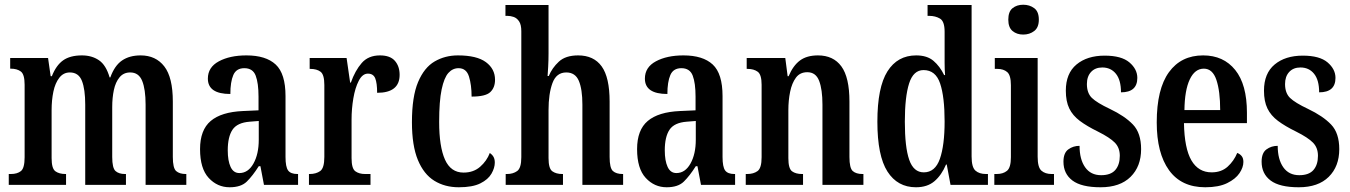

<svg xmlns="http://www.w3.org/2000/svg" viewBox="-20 -781 5704 811"><path d="M17 0V-46H26Q53 -46 68.5 -58.5Q84 -71 84 -117V-423Q84 -467 68 -479Q52 -491 25 -491H23V-536H183L194 -459H199Q217 -505 246.5 -526Q276 -547 326 -547Q368 -547 398 -526.5Q428 -506 443 -454H446Q464 -504 495.5 -525.5Q527 -547 574 -547Q638 -547 674 -500.5Q710 -454 710 -352V-118Q710 -71 724 -58.5Q738 -46 765 -46H767V0H595V-339Q595 -404 580.5 -439.5Q566 -475 530 -475Q502 -475 485 -454.5Q468 -434 461 -401Q454 -368 454 -329V-118Q454 -71 468 -58.5Q482 -46 508 -46H512V0H340V-339Q340 -404 326 -439.5Q312 -475 275 -475Q248 -475 230.5 -452.5Q213 -430 205.5 -394Q198 -358 198 -316V-113Q198 -69 214 -57.5Q230 -46 257 -46H259V0Z M950 10Q898 10 861.5 -29.5Q825 -69 825 -151Q825 -232 870 -270Q915 -308 1006 -312L1072 -315V-373Q1072 -430 1060 -461.5Q1048 -493 1012 -493Q978 -493 965.5 -464Q953 -435 953 -384Q858 -384 858 -449Q858 -497 904.5 -522Q951 -547 1021 -547Q1103 -547 1144.5 -508.5Q1186 -470 1186 -375V-118Q1186 -76 1197 -61Q1208 -46 1236 -46H1239V0H1095L1080 -79H1073Q1047 -38 1022.5 -14Q998 10 950 10ZM991 -50Q1028 -50 1050.5 -90Q1073 -130 1073 -191V-270L1035 -267Q982 -263 962 -233Q942 -203 942 -146Q942 -102 954 -76Q966 -50 991 -50Z M1285 0V-46H1288Q1315 -46 1332.5 -58.5Q1350 -71 1350 -118V-422Q1350 -466 1334 -478Q1318 -490 1291 -490H1288V-536H1444L1459 -432H1462Q1480 -483 1508 -515Q1536 -547 1585 -547Q1628 -547 1648 -524Q1668 -501 1668 -465Q1668 -389 1573 -389Q1573 -430 1565 -450Q1557 -470 1534 -470Q1511 -470 1495.5 -440Q1480 -410 1472.5 -365.5Q1465 -321 1465 -276V-113Q1465 -69 1481 -57.5Q1497 -46 1522 -46H1545V0Z M1918 10Q1859 10 1814.5 -17.5Q1770 -45 1745 -105.5Q1720 -166 1720 -265Q1720 -373 1746 -434.5Q1772 -496 1816 -521.5Q1860 -547 1914 -547Q1994 -547 2032.5 -518.5Q2071 -490 2071 -444Q2071 -411 2051 -392Q2031 -373 1972 -373Q1972 -422 1961 -457.5Q1950 -493 1917 -493Q1892 -493 1874 -473Q1856 -453 1845.5 -403.5Q1835 -354 1835 -266Q1835 -162 1859.5 -107Q1884 -52 1938 -52Q1980 -52 2008 -76.5Q2036 -101 2049 -135Q2059 -128 2064.5 -118.5Q2070 -109 2070 -94Q2070 -72 2056 -47.5Q2042 -23 2009 -6.5Q1976 10 1918 10Z M2116 0V-46H2122Q2147 -46 2164.5 -58.5Q2182 -71 2182 -117V-649Q2182 -677 2172.5 -691Q2163 -705 2149.5 -709.5Q2136 -714 2124 -714H2115V-760H2297V-555Q2297 -527 2295.5 -499.5Q2294 -472 2293 -460H2298Q2312 -494 2340.5 -520.5Q2369 -547 2422 -547Q2488 -547 2521.5 -500.5Q2555 -454 2555 -352V-118Q2555 -71 2569 -58.5Q2583 -46 2610 -46H2612V0H2440V-339Q2440 -404 2425 -439.5Q2410 -475 2372 -475Q2330 -475 2313.5 -430Q2297 -385 2297 -316V-113Q2297 -69 2313 -57.5Q2329 -46 2355 -46H2358V0Z M2796 10Q2744 10 2707.5 -29.5Q2671 -69 2671 -151Q2671 -232 2716 -270Q2761 -308 2852 -312L2918 -315V-373Q2918 -430 2906 -461.5Q2894 -493 2858 -493Q2824 -493 2811.5 -464Q2799 -435 2799 -384Q2704 -384 2704 -449Q2704 -497 2750.5 -522Q2797 -547 2867 -547Q2949 -547 2990.5 -508.5Q3032 -470 3032 -375V-118Q3032 -76 3043 -61Q3054 -46 3082 -46H3085V0H2941L2926 -79H2919Q2893 -38 2868.5 -14Q2844 10 2796 10ZM2837 -50Q2874 -50 2896.5 -90Q2919 -130 2919 -191V-270L2881 -267Q2828 -263 2808 -233Q2788 -203 2788 -146Q2788 -102 2800 -76Q2812 -50 2837 -50Z M3130 0V-46H3136Q3163 -46 3180 -58.5Q3197 -71 3197 -117V-423Q3197 -466 3180.5 -478Q3164 -490 3138 -490H3134V-536H3297L3307 -459H3311Q3330 -504 3359 -525.5Q3388 -547 3435 -547Q3500 -547 3534 -500.5Q3568 -454 3568 -352V-118Q3568 -71 3582 -58.5Q3596 -46 3623 -46H3627V0H3454V-339Q3454 -403 3440 -439.5Q3426 -476 3390 -476Q3359 -476 3342 -453Q3325 -430 3317.5 -393.5Q3310 -357 3310 -316V-113Q3310 -69 3325.5 -57.5Q3341 -46 3368 -46H3372V0Z M3849 10Q3771 10 3728.5 -56.5Q3686 -123 3686 -267Q3686 -412 3728.5 -479.5Q3771 -547 3850 -547Q3896 -547 3923 -524Q3950 -501 3968 -464H3972Q3970 -487 3970 -515.5Q3970 -544 3970 -572V-647Q3970 -691 3950.5 -702.5Q3931 -714 3905 -714H3898V-760H4084V-120Q4084 -75 4100 -60.5Q4116 -46 4145 -46H4153V0H3995L3979 -86H3976Q3957 -41 3927 -15.5Q3897 10 3849 10ZM3882 -53Q3930 -53 3950 -110Q3970 -167 3970 -268Q3970 -372 3951 -428.5Q3932 -485 3881 -485Q3838 -485 3820 -428.5Q3802 -372 3802 -267Q3802 -159 3820.5 -106Q3839 -53 3882 -53Z M4302 -635Q4275 -635 4257 -650Q4239 -665 4239 -698Q4239 -732 4257 -746.5Q4275 -761 4302 -761Q4329 -761 4348.5 -746.5Q4368 -732 4368 -698Q4368 -665 4348.5 -650Q4329 -635 4302 -635ZM4180 0V-46H4190Q4217 -46 4233.5 -59.5Q4250 -73 4250 -117V-421Q4250 -463 4234.5 -476.5Q4219 -490 4193 -490H4182V-536H4363V-119Q4363 -74 4379 -60Q4395 -46 4422 -46H4432V0Z M4629 10Q4548 10 4510 -18.5Q4472 -47 4472 -98Q4472 -135 4492.5 -150Q4513 -165 4540 -165Q4540 -108 4563.5 -74.5Q4587 -41 4631 -41Q4672 -41 4691 -63Q4710 -85 4710 -123Q4710 -157 4689 -178.5Q4668 -200 4618 -225Q4571 -248 4541 -270.5Q4511 -293 4496.5 -323Q4482 -353 4482 -398Q4482 -471 4527 -508.5Q4572 -546 4646 -546Q4717 -546 4750.5 -517.5Q4784 -489 4784 -452Q4784 -391 4715 -391Q4715 -443 4693.5 -469.5Q4672 -496 4636 -496Q4606 -496 4588.5 -477Q4571 -458 4571 -426Q4571 -388 4592 -367.5Q4613 -347 4668 -321Q4731 -291 4765.5 -255Q4800 -219 4800 -151Q4800 -78 4755.5 -34Q4711 10 4629 10Z M5071 10Q4970 10 4918 -62Q4866 -134 4866 -264Q4866 -405 4917.5 -476Q4969 -547 5062 -547Q5148 -547 5197.5 -485.5Q5247 -424 5247 -305V-261H4981Q4983 -154 5012.5 -103.5Q5042 -53 5098 -53Q5139 -53 5165.5 -77Q5192 -101 5206 -135Q5217 -131 5224.5 -122Q5232 -113 5232 -97Q5232 -74 5215.5 -49.5Q5199 -25 5163.5 -7.5Q5128 10 5071 10ZM5134 -316Q5134 -396 5118 -443.5Q5102 -491 5065 -491Q5027 -491 5005.5 -445.5Q4984 -400 4983 -316Z M5466 10Q5385 10 5347 -18.5Q5309 -47 5309 -98Q5309 -135 5329.5 -150Q5350 -165 5377 -165Q5377 -108 5400.5 -74.5Q5424 -41 5468 -41Q5509 -41 5528 -63Q5547 -85 5547 -123Q5547 -157 5526 -178.5Q5505 -200 5455 -225Q5408 -248 5378 -270.5Q5348 -293 5333.5 -323Q5319 -353 5319 -398Q5319 -471 5364 -508.5Q5409 -546 5483 -546Q5554 -546 5587.5 -517.5Q5621 -489 5621 -452Q5621 -391 5552 -391Q5552 -443 5530.5 -469.5Q5509 -496 5473 -496Q5443 -496 5425.5 -477Q5408 -458 5408 -426Q5408 -388 5429 -367.5Q5450 -347 5505 -321Q5568 -291 5602.5 -255Q5637 -219 5637 -151Q5637 -78 5592.5 -34Q5548 10 5466 10Z"/></svg>

Font: Noto Serif Myanmar ExtraCondensed SemiBold
Style: Regular
Weight: 600
Width: 2
Designer: Ben Mitchell and the Monotype Design Team
Foundry: Monotype Imaging Inc.
Version: Version 2.106; ttfautohint (v1.8.4.7-5d5b)